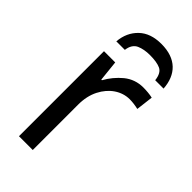

<svg xmlns="http://www.w3.org/2000/svg" viewBox="-233 -798 856 856"><g transform="rotate(45 195.5 -370.0)"><path d="M317.9 -545.9C283.2 -545.9 252.9 -535.2 227.1 -514.2C201.2 -492.7 180.2 -467.3 164.1 -438H160.2L149.9 -536.1H79.1V0H166V-286.1C166 -321.8 172.9 -353.5 186.5 -380.4C213.9 -434.6 261.2 -465.8 312 -465.8C329.6 -465.8 350.1 -462.9 366.2 -459L376 -540C359.9 -543.9 336.9 -545.9 317.9 -545.9ZM237.8 -740.2C192.4 -740.2 156.7 -728 130.9 -703.1C105 -678.2 90.3 -646 86.9 -606H140.6C144 -631.8 154.8 -648.9 172.9 -657.2C190.9 -665 211.9 -668.9 235.8 -668.9C264.6 -668.9 287.1 -665.5 303.2 -658.2C319.3 -650.9 329.1 -633.3 332 -606H384.8C379.4 -688.5 331.1 -740.2 237.8 -740.2Z"/></g></svg>

Font: Avrile Sans
Style: Regular
Weight: 400
Designer: Monotype Design Team, Google (font), Stefan Peev (BGR Cyrillic), Cristiano Sobral (main changes)
Foundry: The Avrile Sans Project Authors
Version: Version 3.110